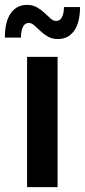

<svg xmlns="http://www.w3.org/2000/svg" viewBox="-29 -767 348 787"><path d="M82 0V-534H207V0ZM208 -607Q185 -607 167.5 -617Q150 -627 136.5 -640Q123 -653 111.5 -663Q100 -673 89 -673Q73 -673 65 -657Q57 -641 57 -613H-9Q-9 -678 15 -712.5Q39 -747 82 -747Q105 -747 122.5 -737Q140 -727 153.5 -714Q167 -701 178.5 -691Q190 -681 201 -681Q217 -681 225 -696.5Q233 -712 233 -738H299Q299 -675 275 -641Q251 -607 208 -607Z"/></svg>

Font: Montserrat SemiBold
Style: Regular
Weight: 600
Designer: Julieta Ulanovsky
Foundry: Julieta Ulanovsky
Version: Version 9.000; ttfautohint (v1.8.4.7-5d5b)